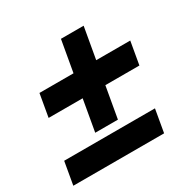

<svg xmlns="http://www.w3.org/2000/svg" viewBox="-151 -819 962 967"><g transform="rotate(-30 330.0 -336.0)"><path d="M236 -176 268 -358H70L93 -490H291L323 -672H455L423 -490H621L598 -358H400L368 -176ZM7 0 30 -132H558L535 0Z"/></g></svg>

Font: Archivo SemiBold Black
Style: Italic
Weight: 900
Italic angle: -10°
Version: Version 2.001